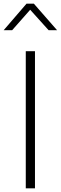

<svg xmlns="http://www.w3.org/2000/svg" viewBox="-41 -1023 330 1043"><path d="M99 0H149V-745H99ZM-21 -859H25L123 -970L223 -859H269L143 -1003H103Z"/></svg>

Font: Plus Jakarta Sans ExtraLight
Style: Regular
Weight: 200
Designer: Gumpita Rahayu
Foundry: Tokotype
Version: Version 2.004; ttfautohint (v1.8.3)